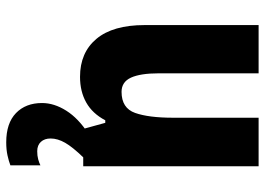

<svg xmlns="http://www.w3.org/2000/svg" viewBox="-134 -454 830 601"><g transform="rotate(90 280.5 -154.0)"><path d="M501 -549V0H384L365 -69H357Q336 -29 301.5 -9.5Q267 10 221 10Q145 10 102 -41.5Q59 -93 59 -192V-549H210V-237Q210 -179 223.5 -149.5Q237 -120 268 -120Q319 -120 334 -162.5Q349 -205 349 -281V-549ZM414 102Q414 121 424.5 132.5Q435 144 454 144Q468 144 479 141Q490 138 498 134V228Q485 233 467 237Q449 241 426 241Q366 241 334.5 210.5Q303 180 303 129Q303 91 327 53Q351 15 399 -16L473 0Q441 33 427.5 56.5Q414 80 414 102Z"/></g></svg>

Font: Noto Sans Kannada Condensed ExtraBold
Style: Regular
Weight: 800
Width: 3
Designer: Jelle Bosma - Monotype Design Team
Foundry: Monotype Imaging Inc.
Version: Version 2.005; ttfautohint (v1.8.4.7-5d5b)